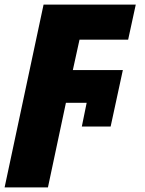

<svg xmlns="http://www.w3.org/2000/svg" viewBox="-56 -573 629 833"><path d="M-36 240H152L230 -127H320L299 -24H424L477 -269H260L289 -401H500L533 -553H133Z"/></svg>

Font: Noto Sans Black
Style: Italic
Weight: 900
Italic angle: -12°
Designer: Monotype Design Team
Foundry: Monotype Imaging Inc.
Version: Version 2.013